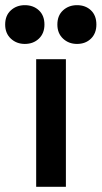

<svg xmlns="http://www.w3.org/2000/svg" viewBox="-67 -723 393 743"><path d="M73 0V-494H188V0ZM231 -553Q199 -553 177 -573.5Q155 -594 155 -628Q155 -663 177 -683Q199 -703 231 -703Q264 -703 285 -683Q306 -663 306 -628Q306 -594 285 -573.5Q264 -553 231 -553ZM29 -553Q-3 -553 -25 -573.5Q-47 -594 -47 -628Q-47 -663 -25 -683Q-3 -703 29 -703Q62 -703 83.5 -683Q105 -663 105 -628Q105 -594 83.5 -573.5Q62 -553 29 -553Z"/></svg>

Font: Space Grotesk Light SemiBold
Style: Regular
Weight: 600
Version: Version 2.000